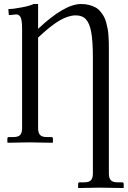

<svg xmlns="http://www.w3.org/2000/svg" viewBox="-20 -718 643 967"><path d="M91.3 -71.8V-572.8Q91.3 -614.3 84.2 -629.9Q77.1 -645.5 61.5 -645.5L39.6 -643.1L29.3 -642.1Q23.9 -642.1 23.9 -647L22 -672.4Q47.4 -672.4 91.3 -681.2Q127.9 -688 149.9 -697.8H171.9V-572.8Q304.7 -697.8 388.2 -697.8Q410.6 -697.8 429.2 -692.9Q447.8 -688 461.4 -680.4Q475.1 -672.9 485.8 -659.7Q496.6 -646.5 503.4 -634.3Q510.3 -622.1 515.1 -603.8Q520 -585.4 522.5 -571.5Q524.9 -557.6 526.4 -536.9Q527.8 -516.1 528.1 -503.2Q528.3 -490.2 528.3 -469.7V156.2Q528.3 178.7 538.1 189.5Q547.9 200.2 571.3 200.2H594.7Q603 200.2 603 208.5V227.1L601.1 229Q520 227.1 481 227.1L375.5 229L373.5 227.1V208.5Q373.5 200.2 381.3 200.2H404.8Q428.7 200.2 438.2 189.5Q447.8 178.7 447.8 156.2V-428.7Q447.8 -510.3 439.5 -555.7Q431.2 -601.1 412.8 -620.8Q394.5 -640.6 361.8 -640.6Q325.2 -640.6 281.2 -615.5Q237.3 -590.3 171.9 -528.8V-71.8Q171.9 -49.3 181.6 -38.6Q191.4 -27.8 214.8 -27.8H238.3Q246.6 -27.8 246.6 -19.5V-1L244.6 1Q166 -1 127 -1L19 1L17.1 -1V-19.5Q17.1 -27.8 24.9 -27.8H48.3Q72.3 -27.8 81.8 -38.6Q91.3 -49.3 91.3 -71.8Z"/></svg>

Font: Libertinage
Style: f
Weight: 400
Designer: OSP
Foundry: OSP
Version: Version 1.0; 2008; OFL relea